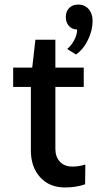

<svg xmlns="http://www.w3.org/2000/svg" viewBox="-20 -806 455 846"><path d="M116 -143V-423H38V-508H122L136 -631H224V-508H349V-423H224V-150Q224 -115 244 -93.5Q264 -72 299 -72Q328 -72 356 -81L355 6Q316 20 266 20Q198 20 157 -25Q116 -70 116 -143ZM320 -676Q298 -676 284 -691.5Q270 -707 270 -731Q270 -756 285 -771Q300 -786 325 -786Q353 -786 370.5 -766Q388 -746 388 -714Q388 -672 367.5 -630Q347 -588 315 -566L276 -590Q295 -606 307.5 -630Q320 -654 320 -676Z"/></svg>

Font: Metropolitano Medium
Style: Regular
Weight: 500
Designer: Fonts by Alex Slobzheninov & Chris M. Simpson / Changes by Cristiano Sobral
Foundry: Fonts by Alex Slobzheninov & Chris M. Simpson / Changes by Cristiano Sobral
Version: Version 1.00;August 30, 2020;FontCreator 13.0.0.2681 64-bit